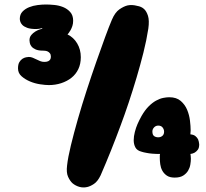

<svg xmlns="http://www.w3.org/2000/svg" viewBox="-20 -795 916 853"><path d="M427 -16Q414 11 397.5 22Q381 33 367 36Q349 40 332 35Q315 30 302 19Q291 9 282.5 -9.5Q274 -28 278 -60Q282 -96 295 -149.5Q308 -203 326 -266Q344 -329 365.5 -395Q387 -461 408 -521Q429 -581 447 -630Q465 -679 477 -707Q491 -740 510.5 -753.5Q530 -767 547 -771Q567 -775 589 -769Q608 -766 620 -755Q631 -745 637.5 -724.5Q644 -704 639 -668Q631 -616 617 -560.5Q603 -505 586.5 -449.5Q570 -394 552 -340Q534 -286 516 -238Q474 -124 427 -16ZM865 -154Q865 -138 859 -130Q853 -122 845 -117Q836 -112 826 -111Q826 -109 827 -105Q827 -102 827.5 -98.5Q828 -95 828 -90Q828 -78 825.5 -63.5Q823 -49 815.5 -36.5Q808 -24 794 -15Q780 -6 756 -6Q734 -6 721 -15Q708 -24 701 -37Q694 -50 692 -65Q690 -80 690 -91V-105Q690 -108 691 -111Q653 -111 630 -116Q618 -118 609 -121Q589 -126 581.5 -140Q574 -154 574 -172Q574 -189 579 -208.5Q584 -228 591 -244Q599 -262 609 -280Q624 -306 640.5 -322.5Q657 -339 673.5 -348Q690 -357 705 -360Q720 -363 732 -363Q764 -363 783 -346.5Q802 -330 811.5 -307Q821 -284 824 -259Q827 -234 827 -216Q827 -211 826.5 -208Q826 -205 826 -203V-198Q840 -197 848 -190.5Q856 -184 860 -176Q864 -166 865 -154ZM683 -237Q672 -237 664.5 -229Q657 -221 657 -211Q657 -196 664.5 -190.5Q672 -185 683 -185Q694 -185 701.5 -191.5Q709 -198 709 -210Q709 -220 702.5 -228.5Q696 -237 683 -237ZM68 -711Q68 -731 80 -743.5Q92 -756 109.5 -763Q127 -770 147 -772.5Q167 -775 184 -775Q200 -775 221 -773Q242 -771 260.5 -763.5Q279 -756 292 -741.5Q305 -727 305 -703Q305 -690 301.5 -679.5Q298 -669 293.5 -661Q289 -653 285 -648Q281 -643 280 -642Q307 -629 323 -602Q339 -575 339 -541Q339 -511 328 -488Q317 -465 297.5 -449.5Q278 -434 252 -425.5Q226 -417 197 -417Q182 -417 158.5 -420.5Q135 -424 113.5 -433Q92 -442 76 -456Q60 -470 60 -491Q60 -509 66 -519Q72 -529 80 -534Q88 -539 96 -540.5Q104 -542 108 -542Q117 -542 125.5 -538.5Q134 -535 142 -531Q150 -527 158.5 -523.5Q167 -520 177 -520Q188 -520 194 -523Q200 -526 202.5 -530Q205 -534 205.5 -538Q206 -542 206 -544Q206 -553 201.5 -558.5Q197 -564 191.5 -566.5Q186 -569 180 -569.5Q174 -570 171 -570Q150 -570 138 -575.5Q126 -581 120 -588.5Q114 -596 112.5 -604Q111 -612 111 -616Q111 -630 119 -639.5Q127 -649 137 -655Q147 -661 156 -664Q165 -667 168 -667L167 -670Q161 -668 153.5 -667Q146 -666 141 -666Q115 -666 100.5 -671.5Q86 -677 79 -684.5Q72 -692 70 -699.5Q68 -707 68 -711Z"/></svg>

Font: Sniglet
Style: ExtraBold
Weight: 800
Version: Version 2.000; ttfautohint (v0.95) -l 8 -r 50 -G 200 -x 14 -